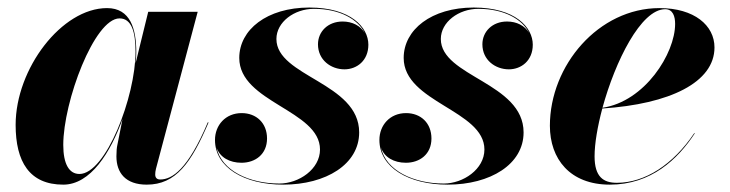

<svg xmlns="http://www.w3.org/2000/svg" viewBox="-20 -492 1985 522"><path d="M350.5 -350C350.5 -412.5 335 -470 271 -470C148 -470 22.5 -305.5 22.5 -152.5C22.5 -52.5 60 10 152 10C226 10 280.5 -77 313.5 -169.5L313 -168L299 -97.5C297.5 -90.5 296.5 -81 296.5 -67C296.5 -22 321.5 10 379 10C458 10 500 -49 547 -159L545 -159.5C491 -31.5 448 -4 415.5 -4C406 -4 402 -9.5 402 -17.5C402 -22 402.5 -27 404 -33L517.5 -460H383L348.5 -319.5C350 -330.5 350.5 -341 350.5 -350ZM348.5 -351.5C348.5 -228.5 267.5 -19 196 -19C168 -19 152 -46 152 -98C152 -215.5 236.5 -442 305 -442C338 -442 348.5 -404.5 348.5 -351.5Z M956.5 -132C956.5 -267.5 731.5 -283.5 731.5 -386C731.5 -432 780 -468 833.5 -468C904.5 -468 953.5 -439 971.5 -402.5C960 -422 938 -433.5 911.5 -433.5C871.5 -433.5 844.5 -406 844.5 -371.5C844.5 -329 879.5 -303.5 916.5 -303.5C950 -303.5 981.5 -327 981.5 -370.5C981.5 -417.5 934 -471.5 821 -471.5C705.5 -471.5 630.5 -411 630.5 -334.5C630.5 -213.5 850 -192.5 850 -85.5C850 -32 792.5 7 739.5 7C658.5 7 582 -27.5 568.5 -91.5C577.5 -64 604.5 -49.5 636.5 -49.5C674 -49.5 706 -72.5 706 -115.5C706 -157.5 677 -184.5 637 -184.5C593 -184.5 564.5 -151.5 564.5 -111.5C564.5 -37 643.5 10 750 10C866.5 10 956.5 -45.5 956.5 -132Z M1403.5 -132C1403.5 -267.5 1178.5 -283.5 1178.5 -386C1178.5 -432 1227 -468 1280.5 -468C1351.5 -468 1400.5 -439 1418.5 -402.5C1407 -422 1385 -433.5 1358.5 -433.5C1318.5 -433.5 1291.5 -406 1291.5 -371.5C1291.5 -329 1326.5 -303.5 1363.5 -303.5C1397 -303.5 1428.5 -327 1428.5 -370.5C1428.5 -417.5 1381 -471.5 1268 -471.5C1152.5 -471.5 1077.5 -411 1077.5 -334.5C1077.5 -213.5 1297 -192.5 1297 -85.5C1297 -32 1239.5 7 1186.5 7C1105.5 7 1029 -27.5 1015.5 -91.5C1024.5 -64 1051.5 -49.5 1083.5 -49.5C1121 -49.5 1153 -72.5 1153 -115.5C1153 -157.5 1124 -184.5 1084 -184.5C1040 -184.5 1011.5 -151.5 1011.5 -111.5C1011.5 -37 1090.5 10 1197 10C1313.5 10 1403.5 -45.5 1403.5 -132Z M1596.5 -67C1596.5 -101.5 1604.5 -148 1617.5 -197C1801 -209 1922.5 -268 1922.5 -363C1922.5 -423 1867.5 -470 1773 -470C1607.5 -470 1475 -314.5 1475 -150C1475 -60 1529.5 10 1638 10C1749.5 10 1822.5 -58.5 1869 -129.5L1867.5 -130C1810 -44.5 1733.5 5 1657 5C1620.5 5 1596.5 -11 1596.5 -67ZM1788.5 -467C1809.5 -467 1815.5 -447.5 1815.5 -427C1815.5 -346.5 1733 -216 1618 -199C1652.5 -325 1722.5 -467 1788.5 -467Z"/></svg>

Font: Bodoni* 96pt
Style: Bold Italic
Weight: 700
Italic angle: -13°
Version: Version 2.3